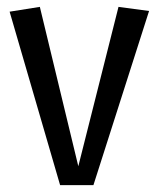

<svg xmlns="http://www.w3.org/2000/svg" viewBox="-20 -540 454 559"><path d="M325 -520 208 -56 96 -520 8 -506 155 -1H252L414 -508Z"/></svg>

Font: Englebert
Style: Regular
Weight: 400
Designer: Astigmatic (AOETI)
Foundry: Astigmatic (AOETI)
Version: Version 1.000